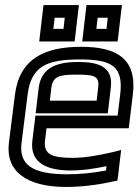

<svg xmlns="http://www.w3.org/2000/svg" viewBox="-20 -704 547 759"><path d="M301 -519C159 -519 57 -474 39 -329L15 -138C2 -26 86 35 241 35C299 35 361 28 424 14L444 10L447 -10L455 -79L459 -111L427 -103C364 -88 311 -80 267 -80C188 -80 151 -92 158 -149L164 -197H464H489L492 -222L505 -329C523 -473 440 -519 301 -519ZM295 -469C422 -469 469 -443 455 -329L445 -247H145H120L117 -222L108 -149C96 -54 175 -30 261 -30C301 -30 348 -36 401 -47L399 -30C346 -20 296 -15 247 -15C107 -15 55 -53 65 -138L89 -329C103 -442 164 -469 295 -469ZM283 -409C353 -409 374 -404 368 -357L362 -306H177L183 -357C189 -403 215 -409 283 -409ZM289 -459C215 -459 144 -443 133 -357L124 -281L121 -256H146H381H406L409 -281L418 -357C429 -443 365 -459 289 -459ZM278 -565 289 -659 292 -684H267H177H152L149 -659L138 -565L135 -540H160H250H275L278 -565ZM231 -590H191L196 -634H236L231 -590ZM448 -565 459 -659 462 -684H437H347H322L319 -659L308 -565L305 -540H330H420H445L448 -565ZM401 -590H361L366 -634H406L401 -590Z"/></svg>

Font: Gamestation Display Outline
Style: Italic
Weight: 400
Designer: Jonas Hecksher
Foundry: Jonas Hecksher, Playtypeª, e-types AS
Version: Version 1.003